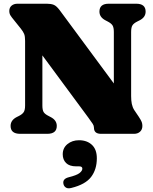

<svg xmlns="http://www.w3.org/2000/svg" viewBox="-20 -720 824 1033"><path d="M285.5 -42.5Q285.5 -0.5 235.5 0H87.5Q37 -0.5 37 -42.5Q37 -73.5 70.5 -90.5L81.5 -96Q99.5 -105 107.2 -116.2Q115 -127.5 115 -152.5V-500Q115 -524.5 110 -537Q105 -549.5 92 -566L55.5 -611.5Q42.5 -627 36.2 -637.2Q30 -647.5 30 -661Q30 -679 42.2 -689.5Q54.5 -700 74.5 -700H232.5Q254 -700 268.8 -694.2Q283.5 -688.5 300.5 -666L592.5 -271V-547.5Q592.5 -572 585.5 -583.2Q578.5 -594.5 559 -604.5L548.5 -610Q515 -627 515 -657.5Q515 -700 565 -700H713Q763.5 -700 763.5 -657.5Q763.5 -626.5 730 -610L719 -604.5Q700 -595 692.8 -584Q685.5 -573 685.5 -547.5V-203Q685.5 -179 689.2 -160.8Q693 -142.5 702.5 -127.5L726.5 -92Q739 -73 742.5 -63.5Q746 -54 746 -42.5Q746 -23 733.5 -11.5Q721 0 701.5 0H523.5Q485.5 0 485.5 -33Q485.5 -43.5 479.2 -53.2Q473 -63 455 -87.5L208 -422V-152.5Q208 -128 214.8 -117Q221.5 -106 241.5 -96L252 -90.5Q285.5 -73.5 285.5 -42.5ZM390 175Q353.5 175 335.5 157Q317.5 139 317.5 110Q317.5 76 343 55.2Q368.5 34.5 405 34.5Q448 34.5 474.5 59.2Q501 84 501 131.5Q501 191.5 470.2 232Q439.5 272.5 364.5 291Q346 296 335.2 289.5Q324.5 283 321.5 270.5Q315 243 348.5 234Q393 223 408 211Q423 199 423 187.5Q423 175 406 175Z"/></svg>

Font: Fraunces 9pt Soft Black
Style: Regular
Weight: 900
Version: Version 1.000;[b76b70a41]